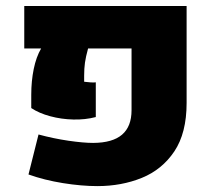

<svg xmlns="http://www.w3.org/2000/svg" viewBox="-20 -611 723 645"><path d="M307.1 14.2Q254.4 14.2 191.7 4.2Q128.9 -5.9 75.7 -24.9L109.4 -159.2Q160.2 -145.5 210.2 -138.2Q260.3 -130.9 293 -130.9Q358.4 -131.3 390.1 -158.7Q421.9 -186 421.9 -240.7V-448.2H275.9Q268.1 -419.9 265.4 -400.4Q262.7 -380.9 262.7 -356.9V-336.4Q272.9 -335 284.9 -334.2Q296.9 -333.5 301.8 -334.5V-217.8Q266.6 -208.5 226.3 -209.5Q186 -210.4 148.7 -220.5Q111.3 -230.5 85 -248V-292.5Q85 -338.4 93.3 -379.2Q101.6 -419.9 118.2 -448.2H61.5V-590.8H606.9V-265.1Q606.9 -164.1 565.7 -102.5Q524.4 -41 456.3 -13.4Q388.2 14.2 307.1 14.2Z"/></svg>

Font: Heebo Black
Style: Regular
Weight: 900
Designer: Oded Ezer
Foundry: Ezer Type House
Version: Version 3.100